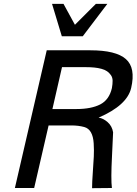

<svg xmlns="http://www.w3.org/2000/svg" viewBox="-20 -986 716 1007"><path d="M379.9 -414.1Q458 -414.1 505.4 -438.2Q552.7 -462.4 566.9 -523.9Q570.8 -545.9 570.6 -562.7Q570.3 -579.6 561.8 -591.8Q553.2 -604 541.7 -612.1Q530.3 -620.1 512.2 -625Q494.1 -629.9 474.6 -631.8Q455.1 -633.8 430.2 -633.8H305.2L254.9 -414.1ZM566.9 0 462.9 1Q462.9 -29.8 466.6 -79.6Q470.2 -129.4 471.9 -163.8Q473.6 -198.2 471.4 -234.1Q469.2 -270 457 -291.7Q444.8 -313.5 421.9 -319.8Q391.6 -328.1 354 -328.1H234.9L159.2 0H58.1L225.1 -722.2H454.1Q587.9 -722.2 640.1 -676.3Q692.4 -630.4 668 -524.9Q647 -433.6 497.1 -369.1Q521.5 -365.7 544.7 -345.2Q567.9 -324.7 573.2 -292Q573.7 -289.1 567.4 -167.2Q561 -45.4 566.9 0ZM543 -965.8 414.1 -795.9H304.2L252.9 -965.8H313L373 -856L482.9 -965.8Z"/></svg>

Font: Perun
Style: Italic
Weight: 400
Italic angle: -12°
Foundry: Stefan Peev, Context Ltd
Version: Version 001.000